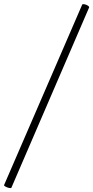

<svg xmlns="http://www.w3.org/2000/svg" viewBox="-64 -755 459 944"><path d="M-44 155 340 -732Q342 -736 351.5 -734Q361 -732 368.5 -727Q376 -722 374 -718L-8 168Q-10 171 -19.5 169Q-29 167 -37 162.5Q-45 158 -44 155Z"/></svg>

Font: Cormorant Infant Medium
Style: Italic
Weight: 500
Italic angle: -10°
Designer: Christian Thalmann (Catharsis Fonts)
Foundry: Catharsis Fonts
Version: Version 4.000